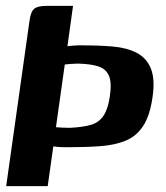

<svg xmlns="http://www.w3.org/2000/svg" viewBox="-20 -525 564 652"><path d="M1 107 80 -453Q84 -485 96 -495Q108 -505 137 -505H228L209 -368Q217 -369 226.5 -370Q236 -371 245 -371Q254 -371 259 -371Q316 -371 363 -367Q410 -363 443.5 -346Q477 -329 492 -293Q507 -257 498 -195Q489 -132 466 -97Q443 -62 406 -47Q369 -32 319 -28.5Q269 -25 207 -25Q200 -25 186 -25.5Q172 -26 161 -28L142 107ZM353 -198Q360 -244 350 -267.5Q340 -291 314 -299.5Q288 -308 245 -309Q234 -309 221 -308Q208 -307 200 -306L170 -93Q181 -92 193 -91.5Q205 -91 218 -91Q261 -93 288.5 -101Q316 -109 331.5 -132Q347 -155 353 -198Z"/></svg>

Font: Genos
Style: Bold Italic
Weight: 700
Italic angle: -8°
Version: Version 1.010